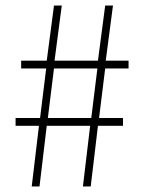

<svg xmlns="http://www.w3.org/2000/svg" viewBox="-20 -670 512 690"><path d="M94 0H122L148 -218H304L278 0H306L332 -218H422V-246H336L358 -424H442V-452H360L386 -650H358L332 -452H176L202 -650H174L148 -452H56V-424H146L124 -246H36V-218H120ZM152 -246 174 -424H330L308 -246Z"/></svg>

Font: Source Sans Pro ExtraLight
Style: Regular
Weight: 200
Designer: Paul D. Hunt
Foundry: Adobe Systems Incorporated
Version: Version 3.006;hotconv 1.0.111;makeotfexe 2.5.65597